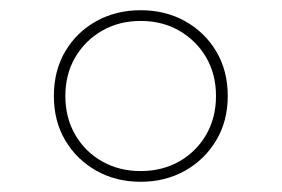

<svg xmlns="http://www.w3.org/2000/svg" viewBox="-20 -860 552 376"><path d="M255.5 -504Q207.5 -504 169 -525.5Q130.5 -547 108 -584.8Q85.5 -622.5 85.5 -672Q85.5 -722 108 -759.8Q130.5 -797.5 169 -818.8Q207.5 -840 255.5 -840Q303.5 -840 342 -818.8Q380.5 -797.5 403.2 -759.8Q426 -722 426 -672Q426 -622.5 403.2 -584.8Q380.5 -547 342 -525.5Q303.5 -504 255.5 -504ZM255 -525Q298 -525 331.2 -544Q364.5 -563 383.8 -596.2Q403 -629.5 403 -672Q403 -714.5 383.8 -747.5Q364.5 -780.5 331.2 -799.8Q298 -819 255.5 -819Q213 -819 179.8 -799.8Q146.5 -780.5 127.2 -747.5Q108 -714.5 108 -672Q108 -629 127.5 -595.8Q147 -562.5 180.2 -543.8Q213.5 -525 255 -525Z"/></svg>

Font: Spartan Thin ExtraLight
Style: Regular
Weight: 250
Version: Version 1.004